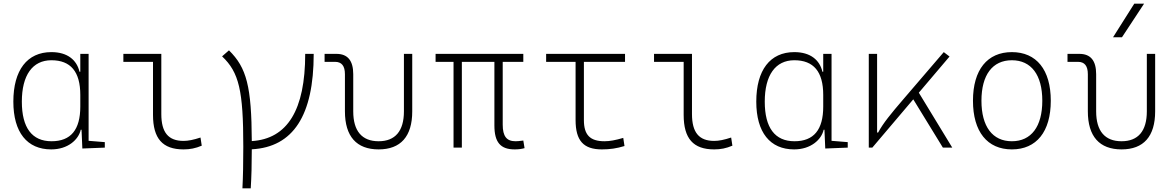

<svg xmlns="http://www.w3.org/2000/svg" viewBox="-20 -815 6485 1060"><path d="M262.7 9.8C355.5 9.8 413.6 -44.4 425.8 -98.6H430.2L434.6 4.9L558.6 0V-30.3L469.2 -37.6V-517.6H423.3V-418.9H418.9C403.8 -483.4 353 -527.3 263.7 -527.3C129.9 -527.3 53.7 -427.7 53.7 -253.9C53.7 -84 129.9 9.8 262.7 9.8ZM423.3 -226.6C423.3 -98.6 371.1 -35.2 264.6 -35.2C156.7 -35.2 100.6 -109.4 100.6 -253.9C100.6 -399.4 159.2 -482.4 263.7 -482.4C370.1 -482.4 423.3 -419.4 423.3 -291Z M993.2 9.8C1029.3 9.8 1059.1 3.9 1093.8 -10.7L1086.9 -55.7C1048.3 -43 1019.5 -37.1 993.2 -37.1C909.2 -37.1 870.6 -84 870.6 -185.5V-517.6H661.1V-473.6H824.7V-180.7C824.7 -50.3 877.4 9.8 993.2 9.8Z M1318.4 224.6H1364.3C1368.2 164.1 1370.1 92.3 1370.1 9.3C1598.6 -2.9 1711.9 -177.2 1711.9 -517.6H1665C1665 -208 1566.9 -48.3 1370.1 -36.1C1368.7 -337.9 1341.8 -440.9 1244.1 -537.1L1206.1 -503.9C1299.8 -415.5 1323.2 -314.9 1323.2 -4.9C1323.2 84.5 1321.8 160.6 1318.4 224.6Z M2070.3 9.8C2192.4 9.8 2255.9 -62 2255.9 -200.2V-517.6H2210V-200.2C2210 -91.8 2162.1 -35.2 2070.3 -35.2C1978 -35.2 1930.2 -91.8 1930.2 -200.2V-405.3C1930.2 -480.5 1899.4 -517.6 1837.4 -517.6H1772V-473.6H1829.6C1866.2 -473.6 1884.3 -451.2 1884.3 -405.3V-200.2C1884.3 -62 1948.2 9.8 2070.3 9.8Z M2821.3 9.8C2841.8 9.8 2858.4 7.8 2876 2.9L2869.1 -39.1C2847.7 -36.1 2834.5 -35.2 2826.2 -35.2C2776.9 -35.2 2755.4 -62.5 2755.4 -127V-473.6H2869.1V-517.6H2384.8V-473.6H2483.9V0H2529.8V-473.6H2709.5V-122.1C2709.5 -29.8 2742.7 9.8 2821.3 9.8Z M3302.7 9.8C3347.7 9.8 3384.8 4.4 3427.7 -8.8L3420.9 -53.7C3377.9 -41 3346.2 -35.2 3317.4 -35.2C3237.3 -35.2 3203.6 -70.3 3203.6 -152.3V-473.6H3430.7V-517.6H2995.1V-473.6H3157.7V-152.3C3157.7 -38.6 3201.2 9.8 3302.7 9.8Z M3922.9 9.8C3959 9.8 3988.8 3.9 4023.4 -10.7L4016.6 -55.7C3978 -43 3949.2 -37.1 3922.9 -37.1C3838.9 -37.1 3800.3 -84 3800.3 -185.5V-517.6H3590.8V-473.6H3754.4V-180.7C3754.4 -50.3 3807.1 9.8 3922.9 9.8Z M4364.3 9.8C4457 9.8 4515.1 -44.4 4527.3 -98.6H4531.7L4536.1 4.9L4660.2 0V-30.3L4570.8 -37.6V-517.6H4524.9V-418.9H4520.5C4505.4 -483.4 4454.6 -527.3 4365.2 -527.3C4231.4 -527.3 4155.3 -427.7 4155.3 -253.9C4155.3 -84 4231.4 9.8 4364.3 9.8ZM4524.9 -226.6C4524.9 -98.6 4472.7 -35.2 4366.2 -35.2C4258.3 -35.2 4202.1 -109.4 4202.1 -253.9C4202.1 -399.4 4260.7 -482.4 4365.2 -482.4C4471.7 -482.4 4524.9 -419.4 4524.9 -291Z M4776.4 0H4795.9L5022 -266.6L5185.5 0H5237.3L5052.7 -303.2L5222.2 -502.9L5190.4 -527.3L4964.8 -264.2C4899.9 -188.5 4856 -135.7 4828.1 -83.5H4822.3V-517.6H4776.4Z M5566.4 9.8C5702.1 9.8 5781.2 -87.9 5781.2 -258.8C5781.2 -429.7 5702.1 -527.3 5566.4 -527.3C5430.7 -527.3 5351.6 -429.7 5351.6 -258.8C5351.6 -87.9 5430.7 9.8 5566.4 9.8ZM5566.4 -35.2C5459.5 -35.2 5398.4 -116.2 5398.4 -258.8C5398.4 -401.4 5459.5 -482.4 5566.4 -482.4C5673.3 -482.4 5734.4 -401.4 5734.4 -258.8C5734.4 -116.2 5673.3 -35.2 5566.4 -35.2Z M6171.9 9.8C6293.9 9.8 6357.4 -62 6357.4 -200.2V-517.6H6311.5V-200.2C6311.5 -91.8 6263.7 -35.2 6171.9 -35.2C6079.6 -35.2 6031.7 -91.8 6031.7 -200.2V-405.3C6031.7 -480.5 6001 -517.6 5939 -517.6H5873.5V-473.6H5931.2C5967.8 -473.6 5985.8 -451.2 5985.8 -405.3V-200.2C5985.8 -62 6049.8 9.8 6171.9 9.8ZM6125 -609.4H6174.3L6296.4 -794.9H6242.2Z"/></svg>

Font: Cascadia Mono PL ExtraLight
Style: Regular
Weight: 200
Monospace: yes
Designer: Aaron Bell
Foundry: Saja Typeworks
Version: Version 2404.023